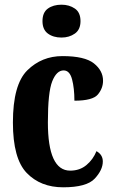

<svg xmlns="http://www.w3.org/2000/svg" viewBox="-20 -788 488 818"><path d="M249 10Q349 10 383.5 -27Q418 -64 418 -100Q418 -129 391 -144Q377 -109 348.5 -85Q320 -61 279 -61Q184 -61 184 -267Q184 -395 202.5 -441.5Q221 -488 251 -488Q277 -488 287 -450Q297 -412 297 -359Q375 -359 397 -385.5Q419 -412 419 -444Q419 -487 380 -518Q341 -549 246 -549Q158 -549 96.5 -488.5Q35 -428 35 -266Q35 -112 94 -51Q153 10 249 10ZM242 -628Q275 -628 299 -645Q323 -662 323 -698Q323 -735 299 -751.5Q275 -768 242 -768Q207 -768 184 -751.5Q161 -735 161 -698Q161 -662 184 -645Q207 -628 242 -628Z"/></svg>

Font: Noto Serif ExtraCondensed Extra
Style: Regular
Weight: 800
Width: 3
Designer: Monotype Design Team
Foundry: Monotype Imaging Inc.
Version: Version 1.002